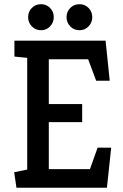

<svg xmlns="http://www.w3.org/2000/svg" viewBox="-20 -882 580 902"><path d="M57.3 0 46.6 -72.8 107.8 -85.3V-610.2L47.7 -616.3V-691H476L495.5 -502.7H431.8L394.1 -603.6H209.3V-393.2H366V-308.2H209.3V-87.4H402.6L438.6 -188.3H502.4L482.3 0ZM353.8 -740Q327.2 -740 309.9 -758.2Q292.6 -776.5 292.6 -801.1Q292.6 -826.8 309.9 -844.5Q327.2 -862.3 353.8 -862.3Q378.9 -862.3 396.2 -844.5Q413.5 -826.8 413.5 -801.1Q413.5 -776.5 396.2 -758.2Q378.9 -740 353.8 -740ZM172.8 -740Q146.8 -740 129.4 -758.2Q112.1 -776.5 112.1 -801.1Q112.1 -826.8 129.4 -844.5Q146.8 -862.3 172.8 -862.3Q198 -862.3 215.3 -844.5Q232.6 -826.8 232.6 -801.1Q232.6 -776.5 215.3 -758.2Q198 -740 172.8 -740Z"/></svg>

Font: Kreon Light
Style: Regular
Weight: 300
Designer: Julia Petretta
Foundry: Julia Petretta and Eli Heuer
Version: Version 2.002